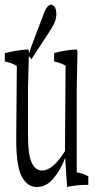

<svg xmlns="http://www.w3.org/2000/svg" viewBox="-27 -793 400 804"><path d="M41 -208V-214.8Q42 -370.6 43.5 -517.1Q18.6 -531.2 -6.8 -535.2Q-6.8 -557.6 -6.8 -570.3Q41.5 -583 89.4 -585.9Q91.8 -587.4 94.2 -578.6Q92.3 -506.8 90.3 -424.8Q90.3 -330.1 90.3 -225.6Q90.3 -146.5 105 -113.8Q119.6 -79.1 148.9 -79.1Q166.5 -79.1 183.6 -90.3Q213.9 -109.9 245.1 -160.6Q246.1 -344.2 247.6 -518.1Q222.7 -531.7 199.7 -535.2Q199.7 -557.6 199.7 -570.8Q245.1 -583.5 292 -585.9Q294.4 -586.9 297.4 -578.6Q295.9 -506.8 294.4 -424.8Q294.4 -252.9 294.4 -71.3Q318.8 -67.9 342.8 -54.7Q342.8 -42 342.8 -19Q340.8 -19 338.4 -19Q296.4 -19 253.9 -10.3Q250 -74.7 246.1 -129.9Q242.2 -126.5 238.3 -112.8Q222.2 -78.6 205.1 -56.2Q185.5 -29.8 166.3 -19.8Q147 -9.8 127 -9.8Q87.9 -9.8 64.5 -53Q41 -96.2 41 -208ZM209 -732.4Q209 -721.7 204.6 -707.3Q200.2 -692.9 185.5 -668.9Q145 -606.9 129.9 -584Q117.2 -563.5 104.5 -544.9L91.8 -561Q100.6 -588.9 110.4 -614.7L131.3 -669.9L153.3 -727.5Q162.1 -753.9 170.9 -763.7Q179.7 -773.4 186.8 -773.4Q193.8 -773.4 201.4 -764.2Q209 -754.9 209 -732.4Z"/></svg>

Font: Scarab Serif
Style: Condensed-Light
Weight: 300
Designer: John Roberts
Foundry: Scarab
Version: 1.0